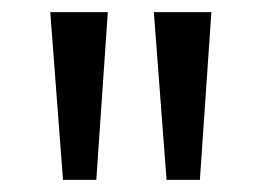

<svg xmlns="http://www.w3.org/2000/svg" viewBox="-20 -725 432 317"><path d="M63 -428ZM84 -428 63 -705H158L139 -428ZM255 -428 234 -705H329L310 -428Z"/></svg>

Font: Winston
Style: Regular
Weight: 400
Designer: Original fonts by Vernon Adams / Changes by Cristiano Sobral
Foundry: Original fonts by Vernon Adams / Changes by Cristiano Sobral
Version: Version 2.503;July 17, 2020;FontCreator 13.0.0.2655 64-bit